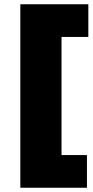

<svg xmlns="http://www.w3.org/2000/svg" viewBox="-20 -761 435 902"><path d="M75.5 121V-741H395V-587.5H269V-32.5H388.5V121Z"/></svg>

Font: Encode Sans SC SemiExpanded ExtraBold
Style: Regular
Weight: 800
Width: 6
Designer: Multiple Designers
Foundry: Impallari Type
Version: Version 3.002